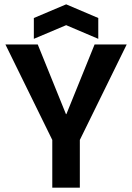

<svg xmlns="http://www.w3.org/2000/svg" viewBox="-20 -865 609 885"><path d="M221 0V-220L5 -660H154L284 -339H286L416 -660H564L348 -220V0ZM136 -686V-782L285 -845L433 -782V-686L285 -749Z"/></svg>

Font: Bricolage Grotesque 96pt SemiBold
Style: Regular
Weight: 600
Designer: Mathieu Triay
Foundry: Atelier Triay
Version: Version 1.001; ttfautohint (v1.8.4.7-5d5b);gftools[0.9.33.de